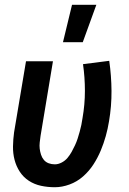

<svg xmlns="http://www.w3.org/2000/svg" viewBox="-20 -777 540 805"><path d="M210 8Q180 8 152 2Q124 -4 101 -19Q78 -34 63 -57Q48 -80 41 -107Q34 -134 34.5 -163.5Q35 -193 39 -222L89 -520H202L150 -207Q148 -193 146.5 -179.5Q145 -166 146.5 -153.5Q148 -141 152 -128.5Q156 -116 164 -106.5Q172 -97 184 -92.5Q196 -88 210 -88Q224 -88 238.5 -95.5Q253 -103 263 -115Q273 -127 280.5 -140.5Q288 -154 294.5 -168Q301 -182 305.5 -196Q310 -210 314 -224.5Q318 -239 321 -253Q324 -267 326 -282Q336 -339 336 -396Q336 -453 328 -508L438 -522Q447 -460 447.5 -396Q448 -332 437 -268Q432 -237 423.5 -206.5Q415 -176 402.5 -146Q390 -116 372 -88Q354 -60 328.5 -37.5Q303 -15 271.5 -3.5Q240 8 210 8ZM244 -600 282 -757H384L327 -600Z"/></svg>

Font: Iosevka
Style: Bold Italic
Weight: 700
Italic angle: -9°
Monospace: yes
Designer: Belleve Invis
Foundry: Belleve Invis
Version: Version 32.5.0; ttfautohint (v1.8.4)